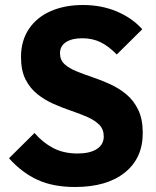

<svg xmlns="http://www.w3.org/2000/svg" viewBox="-20 -737 623 768"><path d="M280 11Q193 11 130.5 -17.5Q68 -46 16 -104L118 -205Q152 -166 193.5 -144.5Q235 -123 290 -123Q340 -123 367.5 -141Q395 -159 395 -191Q395 -220 377 -238Q359 -256 329.5 -269Q300 -282 264.5 -294Q229 -306 194 -321.5Q159 -337 129.5 -360.5Q100 -384 82 -419.5Q64 -455 64 -509Q64 -574 95.5 -621Q127 -668 183 -692.5Q239 -717 312 -717Q386 -717 447.5 -691Q509 -665 549 -620L447 -519Q415 -552 382.5 -568Q350 -584 309 -584Q268 -584 244 -568.5Q220 -553 220 -524Q220 -497 238 -480.5Q256 -464 285.5 -452Q315 -440 350.5 -428Q386 -416 421 -400Q456 -384 485.5 -359.5Q515 -335 533 -297.5Q551 -260 551 -205Q551 -104 479 -46.5Q407 11 280 11Z"/></svg>

Font: Outfit-Bold
Style: Bold
Weight: 700
Designer: Rodrigo Fuenzalida
Foundry: fragTYPE
Version: Version 1.000